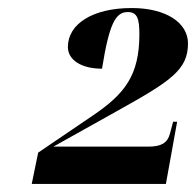

<svg xmlns="http://www.w3.org/2000/svg" viewBox="-20 -844 488 478"><path d="M59 -386H393L421 -541H411L403 -511C397 -488 381 -479 350 -479H113L274 -569C407 -643 448 -671 448 -736C448 -787 394 -824 308 -824C210 -824 149 -784 149 -727C149 -695 182 -673 234 -673C252 -786 268 -814 298 -814C322 -814 327 -797 327 -759C327 -656 290 -610 212 -557L75 -464Z"/></svg>

Font: Noto Serif Display Black
Style: Italic
Weight: 900
Italic angle: -12°
Designer: Monotype Design Team
Foundry: Monotype Imaging Inc.
Version: Version 2.009